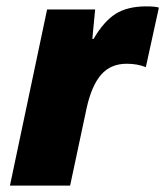

<svg xmlns="http://www.w3.org/2000/svg" viewBox="-20 -583 519 603"><path d="M439.9 -563Q467.3 -563 479 -559.1L438 -372.1Q411.6 -382.8 377.9 -382.8Q327.6 -382.8 297.6 -348.4Q267.6 -314 252 -243.2L200.2 0H11.2L127.9 -553.2H278.8L270 -460.9H273.9Q305.7 -515.6 342.8 -539.3Q379.9 -563 439.9 -563Z"/></svg>

Font: Open Sans Extrabold
Style: Italic
Weight: 800
Italic angle: -12°
Foundry: Ascender Corporation
Version: Version 1.10